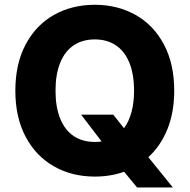

<svg xmlns="http://www.w3.org/2000/svg" viewBox="-20 -737 803 812"><path d="M459 -252 504.4 -194.8Q524.9 -222.2 535.9 -262.2Q546.9 -302.2 546.9 -353.5Q546.9 -422.9 527.1 -471.7Q507.3 -520.5 470 -545.4Q432.6 -570.3 380.9 -570.3Q329.1 -570.3 291.7 -545.4Q254.4 -520.5 234.6 -471.7Q214.8 -422.9 214.8 -353.5Q214.8 -284.2 234.6 -235.4Q254.4 -186.5 291.7 -161.6Q329.1 -136.7 380.9 -136.7Q397.5 -136.7 409.7 -138.7L323.2 -252ZM607.4 -72.3 710.9 55.7H559.6L504.9 -10.7Q447.8 9.8 380.9 9.8Q284.7 9.8 208.5 -33.2Q132.3 -76.2 88.6 -158.2Q44.9 -240.2 44.9 -353.5Q44.9 -467.3 88.6 -549.3Q132.3 -631.3 208.5 -674.1Q284.7 -716.8 380.9 -716.8Q476.6 -716.8 553 -674.1Q629.4 -631.3 673.1 -549.3Q716.8 -467.3 716.8 -353.5Q716.8 -262.2 688.2 -191.2Q659.7 -120.1 607.4 -72.3Z"/></svg>

Font: Pretendard GOV ExtraBold
Style: Regular
Weight: 800
Designer: Base glyphs from Inter by Rasmus Andersson; Hangeul glyphs from Noto Sans CJK(Source Han Sans) by Jang Soo-young and Kan
Foundry: Kil Hyung-jin
Version: Version 1.309